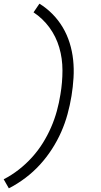

<svg xmlns="http://www.w3.org/2000/svg" viewBox="-28 -861 548 1042"><path d="M20 161 -8 112Q35 90 74 59.5Q113 29 146 -7.5Q179 -44 204.5 -85Q230 -126 249 -169.5Q268 -213 280.5 -258.5Q293 -304 300 -349Q311 -414 311 -479Q311 -544 293.5 -603.5Q276 -663 240 -712Q204 -761 154 -794L186 -841Q225 -817 257 -784.5Q289 -752 312.5 -712.5Q336 -673 350 -628Q364 -583 369 -535.5Q374 -488 371 -438.5Q368 -389 360 -340Q352 -291 338.5 -241.5Q325 -192 304 -144.5Q283 -97 254 -52Q225 -7 189 32.5Q153 72 110 104.5Q67 137 20 161Z"/></svg>

Font: Iosevka SS04 Light
Style: Italic
Weight: 300
Italic angle: -9°
Monospace: yes
Designer: Belleve Invis
Foundry: Belleve Invis
Version: Version 19.0.0; ttfautohint (v1.8.4)